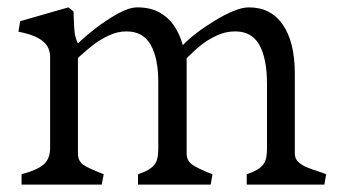

<svg xmlns="http://www.w3.org/2000/svg" viewBox="-20 -501 925 521"><path d="M352.8 -481Q330.5 -481 299.4 -463.8Q268.2 -446.5 238.9 -423.8Q209.5 -401 191.5 -383Q184.8 -397 182.9 -410.1Q181 -423.2 180.2 -451.2L179.5 -470L165.5 -481L34.8 -443.5L30 -415Q64.8 -408.2 82.9 -398.1Q101 -388 108.5 -375.4Q116 -362.8 116 -346.2V-99.5Q116 -69.8 97.8 -54.2Q79.5 -38.8 38.5 -28.2V0H256L261.5 -28.2L256 -30.5Q220.5 -44 206 -54Q191.5 -64 191.5 -84.5V-343.5Q195.8 -347.8 197 -348.8Q217.8 -367.8 235.4 -381Q253 -394.2 276 -405Q299 -415.8 323 -415.8Q368.2 -415.8 388.9 -379.4Q409.5 -343 409.5 -278.5V-99.5V-96.8Q409.2 -74 404.4 -63.1Q399.5 -52.2 388.2 -44Q377 -35.8 354.5 -28.2V0H551.8L556.5 -28.2Q553.5 -29.8 550.2 -30.5Q516.5 -44 501.5 -54.4Q486.5 -64.8 486.5 -84.5V-343Q505.5 -362.5 524.9 -378Q544.2 -393.5 568.2 -404.6Q592.2 -415.8 618 -415.8Q663.5 -415.8 684 -378.8Q704.5 -341.8 704.5 -273.5V-99.5V-96.8Q704.2 -74 699.4 -63.1Q694.5 -52.2 683.2 -44Q672 -35.8 649.5 -28.2V0H860.2L865 -28.2L853 -32.8Q827 -41 812.5 -47.1Q798 -53.2 789 -62Q780 -70.8 780 -84.5V-300.8Q780 -386.5 747.6 -433.8Q715.2 -481 655.2 -481Q622.5 -481 565 -446.2Q507.5 -411.5 476.2 -378.5Q466.8 -410.8 451.1 -433Q435.5 -455.2 411.1 -468.1Q386.8 -481 352.8 -481Z"/></svg>

Font: TMT Limkin
Style: Regular
Weight: 400
Designer: Gabriel Drozdov
Version: Version 1.000;Glyphs 3.1.2 (3151)